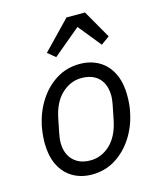

<svg xmlns="http://www.w3.org/2000/svg" viewBox="-116 -847 781 942"><g transform="rotate(-15 275.0 -376.5)"><path d="M235 12Q181 12 139 -12Q97 -36 73 -83Q49 -130 49 -200Q49 -222 51.5 -243.5Q54 -265 58 -286Q73 -354 108.5 -408.5Q144 -463 196.5 -495.5Q249 -528 315 -528Q369 -528 411 -504Q453 -480 477 -433Q501 -386 501 -316Q501 -294 499 -272.5Q497 -251 492 -230Q478 -163 442 -108Q406 -53 353.5 -20.5Q301 12 235 12ZM245 -57Q301 -57 345 -98Q389 -139 405 -218L420 -293Q422 -304 423.5 -315.5Q425 -327 425 -338Q425 -374 411.5 -401.5Q398 -429 371 -444Q344 -459 305 -459Q250 -459 205.5 -418Q161 -377 145 -298L130 -223Q128 -212 126.5 -200.5Q125 -189 125 -178Q125 -142 139 -115Q153 -88 179.5 -72.5Q206 -57 245 -57ZM312 -765H406L488 -622L445 -591L352 -706L213 -590L174 -622Z"/></g></svg>

Font: IBM Plex Sans
Style: Italic
Weight: 400
Italic angle: -11.31°
Designer: Mike Abbink, Paul van der Laan, Pieter van Rosmalen
Foundry: Bold Monday
Version: Version 3.201